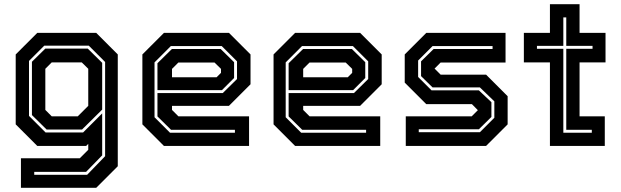

<svg xmlns="http://www.w3.org/2000/svg" viewBox="-20 -697 2967 917"><path d="M80 200V59H361L401.5 18.5V-10L391.5 0H158L55 -103V-437L158 -540H439.5L542.5 -437V97L439.5 200ZM143.5 138H396L482 49V-401L404 -479H191.5L118.5 -406V-143.5L197.5 -64.5H377L468 -155.5V45L391 124H143.5ZM202.5 -78.5 132.5 -147.5V-402L196.5 -465H399L468 -397V-173.5L372 -78.5ZM227 -141.5H351.5L401.5 -191.5V-368.5L370.5 -399H227L196.5 -368.5V-172Z M1073.5 -540 1176.5 -437V-294.5L1073.5 -191.5H801.5V-172L832 -141.5H1169.5V0H763L660 -103V-437L763 -540ZM1034 -463 1098 -400V-324.5L1040 -266.5H732V-395L801 -463ZM1039 -477H796L718 -399V-137L792 -63H1102V-77H797L732 -141V-252.5H1044L1112 -319.5V-404ZM1004.5 -398.5H832L801.5 -368V-328H1014.5L1035.5 -349V-368Z M1700 -540 1803 -437V-294.5L1700 -191.5H1428V-172L1458.5 -141.5H1796V0H1389.5L1286.5 -103V-437L1389.5 -540ZM1660.5 -463 1724.5 -400V-324.5L1666.5 -266.5H1358.5V-395L1427.5 -463ZM1665.5 -477H1422.5L1344.5 -399V-137L1418.5 -63H1728.5V-77H1423.5L1358.5 -141V-252.5H1670.5L1738.5 -319.5V-404ZM1631 -398.5H1458.5L1428 -368V-328H1641L1662 -349V-368Z M1918 0V-141.5H2233L2263.5 -172V-169.5L2234 -199.5H2016L1913 -302.5V-437L2016 -540H2394.5V-398.5H2084.5L2054 -368V-371L2084.5 -340.5H2301.5L2404.5 -237.5V-103L2301.5 0ZM1980 -65.5H2272L2341 -134.5V-213L2272 -279.5H2046L1991 -333.5V-404L2051 -463H2332.5V-477H2046L1977 -408V-329.5L2041 -265.5H2267L2327 -209V-138.5L2267 -79.5H1980Z M2606.5 0V-399H2482V-540H2606.5V-677H2748V-540H2872V-399H2748V-141.5H2868.5V0ZM2670.5 -63H2806.5V-77H2684.5V-464H2810V-478H2684.5V-614H2670.5V-478H2544.5V-464H2670.5Z"/></svg>

Font: Tourney
Style: Bold
Weight: 700
Designer: Tyler Finck
Foundry: Etcetera Type Co
Version: Version 1.015